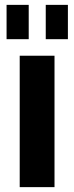

<svg xmlns="http://www.w3.org/2000/svg" viewBox="-20 -769 306 789"><path d="M204 -540V0H61V-540ZM98 -749V-608H7V-749ZM259 -749V-608H168V-749Z"/></svg>

Font: Pathway Extreme Condensed
Style: Bold
Weight: 700
Width: 3
Version: Version 1.001;gftools[0.9.26]